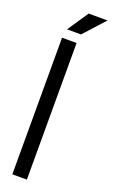

<svg xmlns="http://www.w3.org/2000/svg" viewBox="-168 -907 554 943"><g transform="rotate(20 109.0 -435.0)"><path d="M37 -714V0H113V-714ZM46 -761H119L218 -870H119Z"/></g></svg>

Font: Non Bureau Light
Style: Regular
Weight: 300
Designer: Jona Saucedo
Foundry: Non Foundry
Version: Version 1.000;FEAKit 1.0